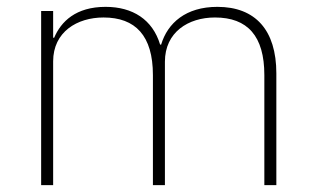

<svg xmlns="http://www.w3.org/2000/svg" viewBox="-20 -540 918 560"><path d="M135 0V-361C135 -447 205 -489 282 -489C375 -489 426 -436 426 -321V0H461V-360C461 -446 529 -489 607 -489C702 -489 751 -435 751 -321V0H786V-326C786 -452 725 -520 614 -520C522 -520 469 -473 450 -410H447C425 -483 367 -520 288 -520C201 -520 158 -477 138 -430H135V-508H100V0Z"/></svg>

Font: IBM Plex Thai Looped ExtraLight
Style: Regular
Weight: 200
Designer: Mike Abbink, Paul van der Laan, Pieter van Rosmalen, Ben Mitchell, Mark Frömberg
Foundry: Bold Monday
Version: Version 1.0